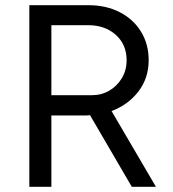

<svg xmlns="http://www.w3.org/2000/svg" viewBox="-20 -720 666 740"><path d="M93 0V-700H321Q389 -700 441.5 -673Q494 -646 523.5 -598Q553 -550 553 -488Q553 -419 513.5 -367.5Q474 -316 410 -292L581 0H488L327 -276Q320 -275 313 -275Q306 -275 299 -275H178V0ZM178 -353H333Q371 -353 401 -370.5Q431 -388 449.5 -418.5Q468 -449 468 -488Q468 -548 426.5 -585.5Q385 -623 319 -623H178Z"/></svg>

Font: Figtree Light
Style: Regular
Weight: 400
Version: Version 2.002